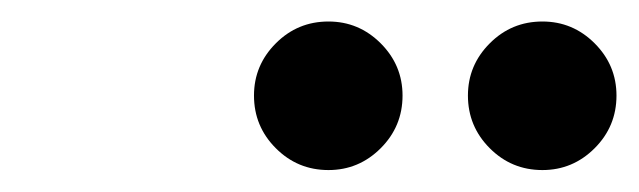

<svg xmlns="http://www.w3.org/2000/svg" viewBox="-20 -998 582 175"><path d="M406.5 -910.9Q406.5 -938.6 426.4 -958.5Q446.2 -978.4 474.4 -978.4Q502.1 -978.4 522 -958.5Q541.9 -938.6 541.9 -910.9Q541.9 -882.8 522 -862.9Q502.1 -843 474.4 -843Q446.2 -843 426.4 -862.9Q406.5 -882.8 406.5 -910.9ZM211.5 -910.9Q211.5 -938.6 231.4 -958.5Q251.2 -978.4 279.4 -978.4Q307.1 -978.4 327 -958.5Q346.9 -938.6 346.9 -910.9Q346.9 -882.8 327 -862.9Q307.1 -843 279.4 -843Q251.2 -843 231.4 -862.9Q211.5 -882.8 211.5 -910.9Z"/></svg>

Font: Bodoni* 16pt
Style: Bold Italic
Weight: 700
Italic angle: -13°
Version: Version 2.3